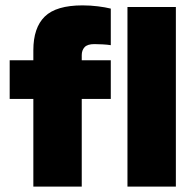

<svg xmlns="http://www.w3.org/2000/svg" viewBox="-20 -694 720 714"><path d="M104 0V-326H16V-470H104V-507Q104 -591 146.5 -632.5Q189 -674 287 -674Q316 -674 344 -670.5Q372 -667 392 -662V-526Q380 -528 362 -529Q344 -530 331 -530Q305 -530 294.5 -518.5Q284 -507 284 -489V-470H392V-326H284V0ZM454 0V-668H634V0Z"/></svg>

Font: Gantari Black
Style: Regular
Weight: 900
Version: Version 1.000